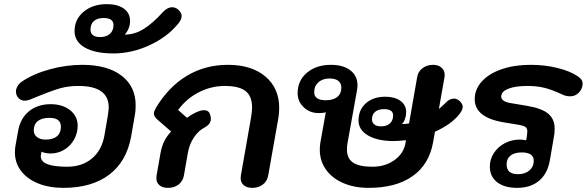

<svg xmlns="http://www.w3.org/2000/svg" viewBox="-20 -897 2833 927"><path d="M52 -161Q52 -175 54 -189L67 -262Q77 -324 119 -359Q161 -394 225 -394Q282 -394 318.5 -365Q355 -336 355 -290Q355 -254 337.5 -223Q320 -192 290 -174Q260 -156 224 -156Q212 -156 199 -158.5Q186 -161 180 -165L178 -151Q177 -149 177 -142Q177 -92 304 -92Q376 -92 423.5 -131.5Q471 -171 484 -242L501 -341Q505 -369 505 -378Q505 -482 359 -482Q311 -482 271 -471Q231 -460 134 -420Q115 -411 98 -411Q81 -411 69 -424Q57 -437 57 -455Q57 -468 65 -481.5Q73 -495 87 -504Q142 -541 221 -562.5Q300 -584 377 -584Q498 -584 566.5 -532Q635 -480 635 -388Q635 -360 631 -341L613 -237Q591 -117 507 -53.5Q423 10 286 10Q217 10 164 -11.5Q111 -33 81.5 -72Q52 -111 52 -161ZM274 -285Q274 -328 219 -328Q182 -328 162.5 -312.5Q143 -297 143 -267Q143 -247 159 -235Q175 -223 200 -223Q236 -223 255 -239Q274 -255 274 -285Z M340 -747Q340 -804 384 -840.5Q428 -877 496 -877Q548 -877 578 -855.5Q608 -834 608 -795Q608 -778 601.5 -761Q595 -744 583 -731V-730Q630 -730 673.5 -757Q717 -784 766 -838Q788 -862 811 -862Q828 -862 841 -850Q857 -835 857 -820Q857 -802 839 -781Q786 -717 700.5 -678Q615 -639 528 -639Q439 -639 389.5 -667.5Q340 -696 340 -747ZM528 -776Q528 -810 480 -810Q450 -810 433.5 -795.5Q417 -781 417 -754Q417 -718 464 -718Q493 -718 510.5 -733.5Q528 -749 528 -776Z M735 -37Q735 -45 736 -50L755 -158Q761 -191 773 -215Q785 -239 806 -262L742 -318Q723 -334 723 -349Q723 -359 733 -377Q795 -479 883 -531.5Q971 -584 1080 -584Q1195 -584 1261.5 -527.5Q1328 -471 1328 -376Q1328 -350 1324 -327L1275 -50Q1270 -22 1249 -6Q1228 10 1198 10Q1172 10 1157 -2.5Q1142 -15 1142 -37Q1142 -45 1143 -50L1192 -329Q1197 -359 1197 -378Q1197 -433 1165.5 -457.5Q1134 -482 1065 -482Q1000 -482 940 -451.5Q880 -421 840 -366L883 -328Q894 -337 912 -347Q930 -357 943 -361Q954 -365 965 -365Q989 -365 995 -342Q998 -332 998 -323Q998 -297 967 -281Q938 -266 916 -233Q894 -200 887 -159L868 -50Q863 -22 842 -6Q821 10 791 10Q765 10 750 -2.5Q735 -15 735 -37Z M2214 -381Q2214 -366 2198 -346Q2160 -297 2080 -261L2071 -210Q2052 -103 1972 -46.5Q1892 10 1760 10Q1691 10 1637.5 -13Q1584 -36 1554 -78Q1524 -120 1524 -174Q1524 -192 1527 -210L1553 -355Q1541 -351 1519 -351Q1476 -351 1446.5 -379Q1417 -407 1417 -447Q1417 -508 1462 -546Q1507 -584 1578 -584Q1637 -584 1671.5 -557.5Q1706 -531 1706 -485Q1706 -476 1704 -463L1658 -207Q1655 -192 1655 -175Q1655 -132 1684.5 -112Q1714 -92 1778 -92Q1840 -92 1884.5 -124Q1929 -156 1938 -207L1940 -220Q1900 -216 1881 -216Q1803 -216 1757 -243Q1711 -270 1711 -315Q1711 -367 1746.5 -398.5Q1782 -430 1840 -430Q1886 -430 1913.5 -410Q1941 -390 1941 -356Q1941 -339 1935.5 -323Q1930 -307 1922 -300V-298Q1937 -298 1955 -301L1994 -524Q1998 -551 2019.5 -567.5Q2041 -584 2071 -584Q2096 -584 2111.5 -570.5Q2127 -557 2127 -535Q2127 -528 2126 -524L2099 -371Q2116 -385 2131 -400Q2150 -421 2172 -421Q2187 -421 2200.5 -408Q2214 -395 2214 -381ZM1628 -474Q1628 -495 1613.5 -506.5Q1599 -518 1571 -518Q1538 -518 1517.5 -500Q1497 -482 1497 -452Q1497 -413 1553 -413Q1589 -413 1608.5 -429Q1628 -445 1628 -474ZM1878 -340Q1878 -370 1834 -370Q1806 -370 1791 -357Q1776 -344 1776 -321Q1776 -305 1787.5 -296Q1799 -287 1820 -287Q1847 -287 1862.5 -301Q1878 -315 1878 -340Z M2345 -93Q2345 -128 2364.5 -158Q2384 -188 2417 -205.5Q2450 -223 2489 -223Q2509 -223 2520 -219L2524 -240Q2526 -258 2526 -263Q2526 -277 2517.5 -283.5Q2509 -290 2487 -294L2414 -306Q2272 -329 2272 -418Q2272 -466 2306.5 -504Q2341 -542 2402.5 -563Q2464 -584 2542 -584Q2610 -584 2671 -569Q2732 -554 2769 -529Q2783 -519 2788 -511.5Q2793 -504 2793 -494Q2793 -469 2775.5 -450.5Q2758 -432 2733 -432Q2711 -432 2692 -442Q2642 -465 2606.5 -473.5Q2571 -482 2527 -482Q2468 -482 2434 -468.5Q2400 -455 2400 -431Q2400 -408 2441 -400L2525 -386Q2596 -374 2627 -348Q2658 -322 2658 -276Q2658 -252 2654 -235L2635 -124Q2624 -59 2583 -24.5Q2542 10 2477 10Q2415 10 2380 -17.5Q2345 -45 2345 -93ZM2557 -121Q2557 -161 2499 -161Q2464 -161 2445 -146Q2426 -131 2426 -103Q2426 -56 2481 -56Q2515 -56 2536 -74Q2557 -92 2557 -121Z"/></svg>

Font: Kodchasan
Style: Bold Italic
Weight: 700
Italic angle: -10°
Version: Version 1.000; ttfautohint (v1.6)